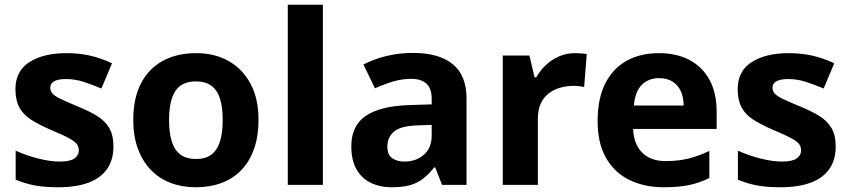

<svg xmlns="http://www.w3.org/2000/svg" viewBox="-20 -780 3584 810"><path d="M458.6 -161.8Q458.6 -106.8 432.6 -68.4Q406.6 -29.9 354.7 -10Q302.7 10 225.9 10Q168.9 10 127.9 2.5Q86.9 -5 46.1 -22V-144.3Q89.9 -124.4 140.8 -111.4Q191.7 -98.4 230.9 -98.4Q275.2 -98.4 293.9 -111.5Q312.6 -124.7 312.6 -145.9Q312.6 -160 305 -171.1Q297.5 -182.2 272.4 -196.2Q247.4 -210.2 194.4 -232.2Q143.4 -254.2 110.3 -275.6Q77.2 -297.1 61.2 -327.6Q45.1 -358 45.1 -404Q45.1 -479.9 104 -517.9Q163 -555.8 260.9 -555.8Q311.8 -555.8 357.8 -545.8Q403.7 -535.9 452.5 -513L407.8 -406.6Q367.9 -423.5 331.8 -435Q295.8 -446.5 258.8 -446.5Q225.4 -446.5 208.7 -437.3Q192.1 -428.2 192.1 -410Q192.1 -396.8 200.6 -386.3Q209.2 -375.7 233.8 -363.6Q258.4 -351.6 306.4 -331.6Q353.5 -312.6 387.5 -292.1Q421.6 -271.6 440.1 -241.1Q458.6 -210.7 458.6 -161.8Z M1070.6 -274.1Q1070.6 -205.9 1052.1 -153Q1033.7 -100 999.3 -63.7Q965 -27.3 915.9 -8.7Q866.8 10 805.3 10Q748.1 10 699.6 -8.5Q651.1 -27 616.1 -63.5Q581.1 -100 561.6 -153Q542.2 -205.9 542.2 -274.1Q542.2 -364.6 574.2 -427.2Q606.2 -489.7 666 -522.8Q725.7 -555.8 807.9 -555.8Q885.2 -555.8 943.9 -522.8Q1002.7 -489.9 1036.7 -427.3Q1070.6 -364.7 1070.6 -274.1ZM693.2 -273.8Q693.2 -219.8 704.7 -183.1Q716.3 -146.4 741.5 -127.8Q766.7 -109.2 806.9 -109.2Q847.1 -109.2 871.8 -127.8Q896.5 -146.4 908 -183.1Q919.6 -219.8 919.6 -273.5Q919.6 -328.1 908 -364.2Q896.4 -400.4 871.3 -418.5Q846.2 -436.6 806.2 -436.6Q746.5 -436.6 719.8 -395.9Q693.2 -355.1 693.2 -273.8Z M1342.1 0H1194.1V-760H1342.1Z M1721.8 -556.8Q1831.6 -556.8 1889.9 -509.4Q1948.2 -462 1948.2 -364V0H1844.9L1816 -74H1812Q1789 -45 1764.5 -26Q1740 -7 1708.5 1.5Q1677 10 1631.1 10Q1583.1 10 1544.6 -8.5Q1506.1 -27 1484.1 -65.4Q1462.1 -103.9 1462.1 -162.8Q1462.1 -249.7 1523.1 -291.2Q1584.1 -332.7 1706.3 -336.7L1801.2 -339.7V-363.9Q1801.2 -407.2 1778.6 -427.3Q1756 -447.4 1715.8 -447.4Q1675.8 -447.4 1637.8 -435.9Q1599.8 -424.4 1561.8 -407.4L1513.2 -507.9Q1557 -530.8 1610.5 -543.8Q1663.9 -556.8 1721.8 -556.8ZM1742.9 -251.1Q1670.4 -249.1 1642.2 -225Q1614.1 -201 1614.1 -161.8Q1614.1 -127.6 1634.2 -113Q1654.3 -98.4 1686.5 -98.4Q1734.8 -98.4 1768 -127Q1801.2 -155.7 1801.2 -208.1V-253.1Z M2405.2 -555.8Q2416.3 -555.8 2431.3 -554.8Q2446.4 -553.8 2455.4 -551.8L2444.4 -412.8Q2437.3 -414.8 2423.8 -416.3Q2410.3 -417.8 2400.2 -417.8Q2371.2 -417.8 2344.1 -410.2Q2317.1 -402.6 2295.6 -386.5Q2274.1 -370.4 2261.6 -343.8Q2249.1 -317.2 2249.1 -278.1V0H2101.1V-545.8H2213.4L2235.2 -453.7H2242.2Q2258.2 -481.8 2282.2 -504.8Q2306.2 -527.8 2337.7 -541.8Q2369.2 -555.8 2405.2 -555.8Z M2758.8 -555.8Q2834.7 -555.8 2889.1 -526.8Q2943.5 -497.8 2973.5 -442.8Q3003.4 -387.8 3003.4 -307.9V-236.2H2651.2Q2653.2 -172.8 2688.8 -136.6Q2724.5 -100.4 2787.8 -100.4Q2840.7 -100.4 2883.7 -110.9Q2926.6 -121.4 2972.5 -143.3V-28.9Q2932.5 -9 2888.1 0.5Q2843.7 10 2780.8 10Q2698.9 10 2636 -20.5Q2573 -51 2537.1 -113Q2501.2 -175 2501.2 -268.9Q2501.2 -364.8 2533.6 -428.3Q2566.1 -491.8 2624 -523.8Q2681.9 -555.8 2758.8 -555.8ZM2759.8 -450.4Q2716.5 -450.4 2687.8 -422.2Q2659.2 -394 2654.2 -334.8H2864.2Q2864.2 -368 2852.7 -394.1Q2841.1 -420.2 2818 -435.3Q2795 -450.4 2759.8 -450.4Z M3505.6 -161.8Q3505.6 -106.8 3479.6 -68.4Q3453.6 -29.9 3401.7 -10Q3349.7 10 3272.9 10Q3215.9 10 3174.9 2.5Q3133.9 -5 3093.1 -22V-144.3Q3136.9 -124.4 3187.8 -111.4Q3238.7 -98.4 3277.9 -98.4Q3322.2 -98.4 3340.9 -111.5Q3359.6 -124.7 3359.6 -145.9Q3359.6 -160 3352 -171.1Q3344.5 -182.2 3319.4 -196.2Q3294.4 -210.2 3241.4 -232.2Q3190.4 -254.2 3157.3 -275.6Q3124.2 -297.1 3108.2 -327.6Q3092.1 -358 3092.1 -404Q3092.1 -479.9 3151 -517.9Q3210 -555.8 3307.9 -555.8Q3358.8 -555.8 3404.8 -545.8Q3450.7 -535.9 3499.5 -513L3454.8 -406.6Q3414.9 -423.5 3378.8 -435Q3342.8 -446.5 3305.8 -446.5Q3272.4 -446.5 3255.7 -437.3Q3239.1 -428.2 3239.1 -410Q3239.1 -396.8 3247.6 -386.3Q3256.2 -375.7 3280.8 -363.6Q3305.4 -351.6 3353.4 -331.6Q3400.5 -312.6 3434.5 -292.1Q3468.6 -271.6 3487.1 -241.1Q3505.6 -210.7 3505.6 -161.8Z"/></svg>

Font: Noto Sans Hebrew
Style: Regular
Weight: 400
Designer: Monotype Design Team
Foundry: Monotype Imaging Inc.
Version: Version 2.003;January 10, 2023;FontCreator 14.0.0.2877 64-bi